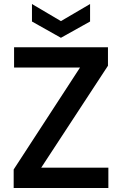

<svg xmlns="http://www.w3.org/2000/svg" viewBox="-20 -935 607 955"><path d="M48 0V-92L378 -599H50V-700H517V-608L185 -101H519V0ZM283 -747 139 -828V-915L283 -830L428 -915V-828Z"/></svg>

Font: AWOL-DM SemiBold
Style: Regular
Weight: 600
Designer: Colophon Foundry, Jonny Pinhorn, Mikhail Sharanda
Foundry: Colophon Foundry
Version: Version 1.000;Glyphs 3.2.3 (3260)